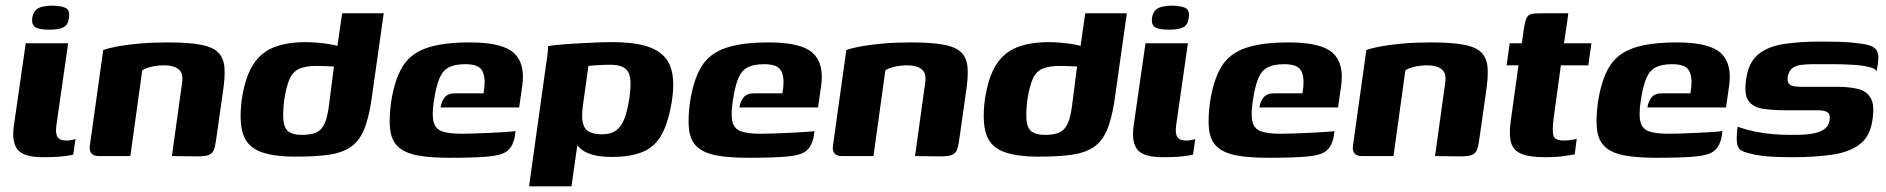

<svg xmlns="http://www.w3.org/2000/svg" viewBox="-20 -552 6671 679"><path d="M132 4Q65 4 43 -22Q21 -48 29 -107L71 -399H221L180 -113Q175 -82 183 -68.5Q191 -55 213 -55Q226 -55 235 -57Q244 -59 247 -60L239 -5Q235 -4 223.5 -2Q212 0 190.5 2Q169 4 132 4ZM154 -447Q118 -447 104.5 -456Q91 -465 94 -489Q98 -513 114.5 -522.5Q131 -532 167 -532Q202 -531 215 -522Q228 -513 224 -489Q221 -465 205.5 -456Q190 -447 154 -447Z M330 0Q292 0 298 -39L345 -375Q364 -382 396.5 -388Q429 -394 473.5 -398Q518 -402 572 -402Q648 -402 691.5 -393.5Q735 -385 753.5 -364.5Q772 -344 774 -310Q776 -276 768 -225L744 -56Q741 -34 736 -21.5Q731 -9 718 -4Q705 1 679 1L588 0L624 -260Q629 -293 611.5 -307Q594 -321 561 -321Q537 -321 515.5 -316Q494 -311 483 -303L441 0Z M1026 2Q945 2 899.5 -16Q854 -34 839.5 -78Q825 -122 835 -200Q847 -280 875.5 -324Q904 -368 950.5 -385.5Q997 -403 1061 -403Q1081 -403 1103.5 -401Q1126 -399 1147 -395.5Q1168 -392 1184 -386.5Q1200 -381 1207 -374L1169 -360L1190 -505H1337L1294 -201Q1284 -132 1266.5 -91.5Q1249 -51 1218.5 -31Q1188 -11 1141 -4.5Q1094 2 1026 2ZM1046 -75Q1072 -75 1089 -80Q1106 -85 1116.5 -97Q1127 -109 1133.5 -130Q1140 -151 1144 -184L1161 -317Q1156 -317 1145.5 -317.5Q1135 -318 1123.5 -318.5Q1112 -319 1101 -319Q1063 -319 1040 -309.5Q1017 -300 1005 -274.5Q993 -249 985 -198Q979 -147 983 -121Q987 -95 1003 -85Q1019 -75 1046 -75Z M1570 6Q1500 6 1456 -2.5Q1412 -11 1388.5 -32.5Q1365 -54 1360 -92Q1355 -130 1363 -190Q1375 -269 1403 -315.5Q1431 -362 1488 -382Q1545 -402 1642 -402Q1756 -402 1797 -365Q1838 -328 1827 -249L1816 -172H1538Q1541 -193 1552.5 -207.5Q1564 -222 1590 -222H1690L1693 -243Q1697 -283 1684 -304Q1671 -325 1626 -325Q1589 -325 1567.5 -314Q1546 -303 1534 -275Q1522 -247 1514 -192Q1507 -145 1513.5 -120.5Q1520 -96 1543.5 -87.5Q1567 -79 1614 -79Q1631 -79 1660 -80Q1689 -81 1720 -82.5Q1751 -84 1774 -85.5Q1797 -87 1803 -89L1801 -71Q1799 -57 1792 -41.5Q1785 -26 1771 -16Q1751 -2 1702.5 2Q1654 6 1570 6Z M1851 107 1911 -323Q1915 -347 1917 -366Q1919 -385 1918 -389Q1928 -391 1953.5 -393.5Q1979 -396 2013.5 -398Q2048 -400 2083 -401.5Q2118 -403 2145 -403Q2236 -403 2286 -381.5Q2336 -360 2352 -313.5Q2368 -267 2355 -188Q2343 -118 2320 -76Q2297 -34 2254.5 -15.5Q2212 3 2142 3Q2102 3 2073 -5.5Q2044 -14 2027.5 -31.5Q2011 -49 2006 -74L2028 -83L2001 107ZM2109 -77Q2152 -77 2173.5 -105Q2195 -133 2206 -207Q2216 -277 2200 -300Q2184 -323 2139 -323Q2127 -323 2113 -322.5Q2099 -322 2085 -321Q2071 -320 2061 -319L2041 -176Q2036 -136 2042 -114.5Q2048 -93 2065.5 -85Q2083 -77 2109 -77Z M2627 6Q2557 6 2513 -2.5Q2469 -11 2445.5 -32.5Q2422 -54 2417 -92Q2412 -130 2420 -190Q2432 -269 2460 -315.5Q2488 -362 2545 -382Q2602 -402 2699 -402Q2813 -402 2854 -365Q2895 -328 2884 -249L2873 -172H2595Q2598 -193 2609.5 -207.5Q2621 -222 2647 -222H2747L2750 -243Q2754 -283 2741 -304Q2728 -325 2683 -325Q2646 -325 2624.5 -314Q2603 -303 2591 -275Q2579 -247 2571 -192Q2564 -145 2570.5 -120.5Q2577 -96 2600.5 -87.5Q2624 -79 2671 -79Q2688 -79 2717 -80Q2746 -81 2777 -82.5Q2808 -84 2831 -85.5Q2854 -87 2860 -89L2858 -71Q2856 -57 2849 -41.5Q2842 -26 2828 -16Q2808 -2 2759.5 2Q2711 6 2627 6Z M2958 0Q2920 0 2926 -39L2973 -375Q2992 -382 3024.5 -388Q3057 -394 3101.5 -398Q3146 -402 3200 -402Q3276 -402 3319.5 -393.5Q3363 -385 3381.5 -364.5Q3400 -344 3402 -310Q3404 -276 3396 -225L3372 -56Q3369 -34 3364 -21.5Q3359 -9 3346 -4Q3333 1 3307 1L3216 0L3252 -260Q3257 -293 3239.5 -307Q3222 -321 3189 -321Q3165 -321 3143.5 -316Q3122 -311 3111 -303L3069 0Z M3654 2Q3573 2 3527.5 -16Q3482 -34 3467.5 -78Q3453 -122 3463 -200Q3475 -280 3503.5 -324Q3532 -368 3578.5 -385.5Q3625 -403 3689 -403Q3709 -403 3731.5 -401Q3754 -399 3775 -395.5Q3796 -392 3812 -386.5Q3828 -381 3835 -374L3797 -360L3818 -505H3965L3922 -201Q3912 -132 3894.5 -91.5Q3877 -51 3846.5 -31Q3816 -11 3769 -4.5Q3722 2 3654 2ZM3674 -75Q3700 -75 3717 -80Q3734 -85 3744.5 -97Q3755 -109 3761.5 -130Q3768 -151 3772 -184L3789 -317Q3784 -317 3773.5 -317.5Q3763 -318 3751.5 -318.5Q3740 -319 3729 -319Q3691 -319 3668 -309.5Q3645 -300 3633 -274.5Q3621 -249 3613 -198Q3607 -147 3611 -121Q3615 -95 3631 -85Q3647 -75 3674 -75Z M4092 4Q4025 4 4003 -22Q3981 -48 3989 -107L4031 -399H4181L4140 -113Q4135 -82 4143 -68.5Q4151 -55 4173 -55Q4186 -55 4195 -57Q4204 -59 4207 -60L4199 -5Q4195 -4 4183.5 -2Q4172 0 4150.5 2Q4129 4 4092 4ZM4114 -447Q4078 -447 4064.5 -456Q4051 -465 4054 -489Q4058 -513 4074.5 -522.5Q4091 -532 4127 -532Q4162 -531 4175 -522Q4188 -513 4184 -489Q4181 -465 4165.5 -456Q4150 -447 4114 -447Z M4466 6Q4396 6 4352 -2.5Q4308 -11 4284.5 -32.5Q4261 -54 4256 -92Q4251 -130 4259 -190Q4271 -269 4299 -315.5Q4327 -362 4384 -382Q4441 -402 4538 -402Q4652 -402 4693 -365Q4734 -328 4723 -249L4712 -172H4434Q4437 -193 4448.5 -207.5Q4460 -222 4486 -222H4586L4589 -243Q4593 -283 4580 -304Q4567 -325 4522 -325Q4485 -325 4463.5 -314Q4442 -303 4430 -275Q4418 -247 4410 -192Q4403 -145 4409.5 -120.5Q4416 -96 4439.5 -87.5Q4463 -79 4510 -79Q4527 -79 4556 -80Q4585 -81 4616 -82.5Q4647 -84 4670 -85.5Q4693 -87 4699 -89L4697 -71Q4695 -57 4688 -41.5Q4681 -26 4667 -16Q4647 -2 4598.5 2Q4550 6 4466 6Z M4797 0Q4759 0 4765 -39L4812 -375Q4831 -382 4863.5 -388Q4896 -394 4940.5 -398Q4985 -402 5039 -402Q5115 -402 5158.5 -393.5Q5202 -385 5220.5 -364.5Q5239 -344 5241 -310Q5243 -276 5235 -225L5211 -56Q5208 -34 5203 -21.5Q5198 -9 5185 -4Q5172 1 5146 1L5055 0L5091 -260Q5096 -293 5078.5 -307Q5061 -321 5028 -321Q5004 -321 4982.5 -316Q4961 -311 4950 -303L4908 0Z M5444 4Q5390 4 5361.5 -7.5Q5333 -19 5324.5 -45.5Q5316 -72 5322 -119L5350 -321H5308L5319 -399H5362L5369 -450Q5373 -475 5378 -487Q5383 -499 5394.5 -502Q5406 -505 5430 -505H5526Q5526 -501 5525 -495Q5524 -489 5523 -480L5511 -399H5608L5597 -321H5500L5474 -131Q5469 -91 5473.5 -73Q5478 -55 5511 -55Q5521 -55 5535.5 -57Q5550 -59 5556 -61L5549 -6Q5542 -5 5513.5 -0.5Q5485 4 5444 4Z M5838 6Q5768 6 5724 -2.5Q5680 -11 5656.5 -32.5Q5633 -54 5628 -92Q5623 -130 5631 -190Q5643 -269 5671 -315.5Q5699 -362 5756 -382Q5813 -402 5910 -402Q6024 -402 6065 -365Q6106 -328 6095 -249L6084 -172H5806Q5809 -193 5820.5 -207.5Q5832 -222 5858 -222H5958L5961 -243Q5965 -283 5952 -304Q5939 -325 5894 -325Q5857 -325 5835.5 -314Q5814 -303 5802 -275Q5790 -247 5782 -192Q5775 -145 5781.5 -120.5Q5788 -96 5811.5 -87.5Q5835 -79 5882 -79Q5899 -79 5928 -80Q5957 -81 5988 -82.5Q6019 -84 6042 -85.5Q6065 -87 6071 -89L6069 -71Q6067 -57 6060 -41.5Q6053 -26 6039 -16Q6019 -2 5970.5 2Q5922 6 5838 6Z M6316 4Q6292 4 6264.5 3Q6237 2 6211.5 -1Q6186 -4 6165 -10Q6148 -14 6137 -20.5Q6126 -27 6123 -45.5Q6120 -64 6125 -104Q6155 -93 6187.5 -86.5Q6220 -80 6251 -77.5Q6282 -75 6309 -75Q6328 -75 6350.5 -75.5Q6373 -76 6395 -80.5Q6417 -85 6432 -95.5Q6447 -106 6450 -125Q6454 -148 6442.5 -155Q6431 -162 6411 -162H6297Q6251 -162 6216 -167Q6181 -172 6164 -194.5Q6147 -217 6155 -271Q6163 -330 6196.5 -358.5Q6230 -387 6286 -396Q6342 -405 6419 -405Q6448 -405 6485.5 -404Q6523 -403 6549 -399Q6580 -396 6596.5 -389.5Q6613 -383 6619 -369.5Q6625 -356 6621 -328L6617 -300Q6612 -310 6588.5 -315.5Q6565 -321 6531 -323Q6497 -325 6460 -325Q6423 -325 6391 -325Q6368 -325 6349 -322.5Q6330 -320 6318 -310.5Q6306 -301 6302 -280Q6300 -264 6306 -256.5Q6312 -249 6324 -247Q6336 -245 6351 -245H6478Q6520 -245 6550.5 -237.5Q6581 -230 6595.5 -205.5Q6610 -181 6602 -129Q6594 -69 6556 -41Q6518 -13 6456.5 -4.5Q6395 4 6316 4Z"/></svg>

Font: Genos Thin
Style: Bold Italic
Weight: 700
Italic angle: -8°
Version: Version 1.010